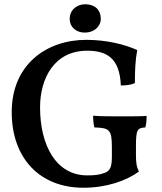

<svg xmlns="http://www.w3.org/2000/svg" viewBox="-20 -872 762 901"><path d="M378 -719C422 -719 453 -748 453 -784C453 -825 426 -852 380 -852C340 -852 307 -825 307 -783C307 -746 336 -719 378 -719ZM371 9C481 9 573 -24 632 -67C620 -90 618 -111 618 -146V-185C618 -263 624 -272 662 -274C667 -290 668 -312 668 -328C641 -326 585 -326 544 -326C502 -326 446 -326 417 -329C417 -309 419 -287 423 -274C494 -272 505 -263 505 -181V-135C505 -84 494 -70 472 -61C446 -51 423 -49 389 -49C244 -49 168 -189 168 -368C168 -506 236 -634 389 -634C478 -634 542 -602 547 -471C570 -471 593 -473 613 -482C613 -540 615 -590 624 -637C565 -664 479 -685 385 -685C197 -685 35 -568 35 -346C35 -128 168 9 371 9Z"/></svg>

Font: Vollkorn Semibold
Style: Regular
Weight: 600
Designer: Friedrich Althausen
Foundry: Friedrich Althausen
Version: Version 4.015;PS 004.015;hotconv 1.0.88;makeotf.lib2.5.64775